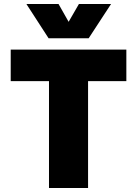

<svg xmlns="http://www.w3.org/2000/svg" viewBox="-20 -948 690 968"><path d="M227 0V-539H34V-698H617V-539H424V0ZM113 -928H275L326 -838L378 -928H540L427 -755H225Z"/></svg>

Font: Azeret Mono ExtraBold
Style: Regular
Weight: 800
Designer: Martin Vácha
Foundry: Displaay
Version: Version 1.002